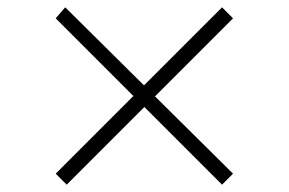

<svg xmlns="http://www.w3.org/2000/svg" viewBox="-20 -549 788 524"><path d="M162 -45 132 -75 344 -287 132 -499 158 -529 373 -316 586 -529 616 -499 403 -286 616 -75 586 -45 374 -257Z"/></svg>

Font: Nunito Sans 10pt Expanded ExtraLight
Style: Regular
Weight: 250
Width: 7
Designer: Vernon Adams
Foundry: Vernon Adams
Version: Version 3.101;gftools[0.9.27]